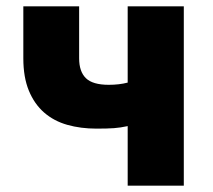

<svg xmlns="http://www.w3.org/2000/svg" viewBox="-20 -589 675 609"><path d="M231 -569V-404Q231 -362 252.5 -341Q274 -320 325 -320Q358 -320 385 -327V-569H563V0H385V-189Q362 -184 341.5 -182.5Q321 -181 286 -181Q236 -181 193.5 -193Q151 -205 120 -232Q89 -259 71.5 -301.5Q54 -344 54 -404V-569Z"/></svg>

Font: Kinto Sans Black
Style: Regular
Weight: 900
Designer: Authors: Ryoko NISHIZUKA  (kana & ideographs); Paul D. Hunt (Latin, Greek & Cyrillic); Wenlong ZHANG  (bopomofo); Sandol
Foundry: Adobe Systems Incorporated, ookami Inc.
Version: Version 0.001